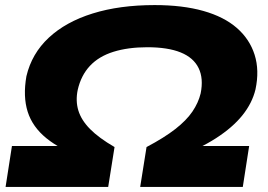

<svg xmlns="http://www.w3.org/2000/svg" viewBox="-20 -736 1055 756"><path d="M2 0 27 -161H309L308 -114Q218 -147 163 -191.5Q108 -236 89 -296Q70 -356 84 -436Q105 -525 172 -587.5Q239 -650 345 -683Q451 -716 589 -716Q699 -716 780.5 -693Q862 -670 912.5 -626Q963 -582 982.5 -520.5Q1002 -459 986 -384Q973 -330 934.5 -282Q896 -234 830 -191.5Q764 -149 668 -114L684 -161H961L936 0H532L557 -157Q627 -194 670.5 -228Q714 -262 737.5 -296.5Q761 -331 770 -368Q782 -427 762 -468Q742 -509 691.5 -529.5Q641 -550 560 -550Q484 -550 426.5 -532Q369 -514 334 -476.5Q299 -439 286 -382Q277 -339 288.5 -301Q300 -263 334.5 -228Q369 -193 431 -157L406 0Z"/></svg>

Font: Nunito Sans 10pt Expanded Black
Style: Italic
Weight: 900
Width: 7
Italic angle: -9°
Designer: Vernon Adams
Foundry: Vernon Adams
Version: Version 3.101;gftools[0.9.27]